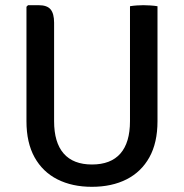

<svg xmlns="http://www.w3.org/2000/svg" viewBox="-20 -707 709 740"><path d="M587 -239.5Q587 -157 555.8 -100.8Q524.5 -44.5 467.8 -15.8Q411 13 334 13Q258 13 201.2 -15.8Q144.5 -44.5 113.2 -100.8Q82 -157 82 -239.5V-681L88 -687H129Q161.5 -687 175 -670.8Q188.5 -654.5 188.5 -619.5V-240Q188.5 -157.5 225.5 -115.2Q262.5 -73 334.5 -73Q407 -73 444 -115.2Q481 -157.5 481 -240V-683Q492.5 -685 506.5 -686Q520.5 -687 532.5 -687Q544.5 -687 559.8 -686Q575 -685 587 -683Z"/></svg>

Font: Signika Light
Style: Regular
Weight: 400
Version: Version 2.003;gftools[0.9.32]